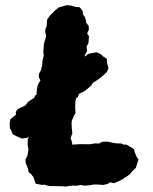

<svg xmlns="http://www.w3.org/2000/svg" viewBox="-20 -696 583 731"><path d="M64.2 -168.4 45.6 -176 28.4 -185 23.2 -198.2 17.6 -208.4 16.8 -225.4 19.4 -242.2 40.8 -259.2 40 -269.8 47.8 -281 76.6 -294.4 86.6 -308.2 110.6 -323.8 114.8 -333.8 130.8 -341 139.2 -355 162.4 -365.6 168.6 -382.2 197 -404.6 213.6 -411.6 229.8 -427.4 248.6 -440.2 258.6 -449.4 288.8 -475.6 306 -482.4 315.2 -490.8 330.2 -493.6 346.8 -497 363.2 -490.4 372.4 -481.2 386.6 -472.4 387.4 -457.4 393 -435.8 386.4 -421.2 364.6 -401.4 341.8 -385.2 334 -381.4 326.6 -369.6 310.4 -355.6 297.2 -346.6 280.8 -338.6 275.6 -324.8 264.4 -321.8 251.4 -310.4 235 -297.4 222.2 -289.8 204.4 -279 189.2 -260.2 178.2 -251 163.4 -235 147.4 -224.4 137.2 -212 122.6 -205.8 110.4 -187.4 82.8 -171.2ZM255.4 -145.2 285.4 -147.2 304.4 -147 324 -146.8 339.8 -150 357.8 -149.8 369.2 -156.4 390.4 -156.6 410.6 -152.2 424.6 -150 442.2 -149.8 450.2 -145.4H460.8L477.8 -136L489.8 -128.4L493.8 -114.4L498.2 -103.2L507.2 -87.8L497 -56.8L482.8 -43.2L475 -33.2L466 -26.4L445.8 -13.2L437.8 -8.8L413.8 1.6L400.2 -2.2L390.2 4L373.6 8.2L355 6.8L337.6 6.4L324.8 8.8L301.2 11L287 8.2L270.4 11.4L262 10.4L240.8 12.2L231.4 14.4L214 13L201 12.8L167.2 12.2L148.8 7L139 8L115.4 3.2L111.2 -9.4L107.2 -21.8L98.2 -33.4L88.6 -40.8L87 -53.2L78 -75L77 -89.8L84 -101.6L88.4 -127.6L85.2 -142.6L85.6 -167L96.8 -185.6L103.6 -199.6L105.6 -217L104 -239.4L102.4 -252.8L112 -263L113.6 -282.2L114.2 -296.6L115 -311.6L123.6 -327.8L119 -339.4L121 -359.2L123.6 -372.4L134 -390L127.8 -401.8L128 -414.8L136 -428.8L140.8 -450L141.6 -464.2L146.6 -484.2L145 -499.8L146.4 -516.8L147.4 -530.2L151 -542.6L155.6 -558.4L151.4 -579.6L158 -598.2L159.4 -621.2L170.2 -636.8L189.6 -656.2L203 -667.4L233.6 -676.2L251.4 -674.8L267.2 -669.6L283.4 -668.6L295.2 -653.6L295.8 -640.6L302.2 -633.4L305.8 -623.6L308.4 -609L317.6 -597.4L318.4 -583.4L311.8 -568.4L318.8 -557.8L316.8 -532.2L309.6 -518.2L311.6 -501L302.8 -485.6L303.2 -473.2L294.2 -454.8L287.8 -440.4L293.4 -430.6L285.6 -412L291.4 -396.2L282 -381.4L279.2 -358.8L279.8 -342.4L273.2 -330.2L267.4 -312.8L266.6 -299.8L266.2 -286L267.6 -266L261.8 -256.2L254 -237.6L252.4 -227.8L253.4 -207L255.6 -188.8L248.8 -170.4L254 -154.4Z"/></svg>

Font: Winky Rough
Style: Italic
Weight: 400
Italic angle: -8.97852°
Designer: Simon Atzbach
Foundry: typofactur
Version: Version 1.206